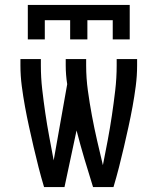

<svg xmlns="http://www.w3.org/2000/svg" viewBox="-20 -760 640 780"><path d="M93 -600V-740H507V-600H438V-678H335V-600H265V-678H162V-600ZM159 0Q147 -40 136.5 -81Q126 -122 116.5 -163Q107 -204 98 -245Q89 -286 81.5 -327Q74 -368 68.5 -410Q63 -452 63 -494V-520H146V-494Q146 -445 151.5 -397Q157 -349 164 -301Q171 -253 180 -205Q189 -157 198 -109Q198 -108 198 -108Q198 -108 198 -108L253 -418Q250 -437 248.5 -456Q247 -475 247 -494V-520H330V-494Q330 -443 337 -392Q344 -341 353.5 -290Q363 -239 374.5 -189Q386 -139 398 -89Q408 -139 417.5 -189.5Q427 -240 434.5 -290.5Q442 -341 448 -392Q454 -443 454 -494V-520H537V-494Q537 -452 531.5 -410Q526 -368 518.5 -327Q511 -286 502 -245Q493 -204 483.5 -163Q474 -122 463.5 -81Q453 -40 441 0H358Q340 -57 323 -114.5Q306 -172 291 -230L242 0Z"/></svg>

Font: Iosevka SS04 Extended
Style: Regular
Weight: 400
Width: 7
Monospace: yes
Designer: Belleve Invis
Foundry: Belleve Invis
Version: Version 19.0.0; ttfautohint (v1.8.4)